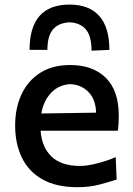

<svg xmlns="http://www.w3.org/2000/svg" viewBox="-20 -786 567 818"><path d="M310.5 11.5Q219 11.5 160 -22.2Q101 -56 72.8 -115.2Q44.5 -174.5 44.5 -251Q44.5 -326.5 72 -384.8Q99.5 -443 151.8 -476Q204 -509 278.5 -509Q375.5 -509 430.8 -454.5Q486 -400 486 -293.5Q486 -255.5 482 -229H153Q158 -159 199.5 -119Q241 -79 322 -79Q351 -79 392.5 -89.5Q434 -100 473 -116.5L477 -21Q447 -11.5 405 0Q363 11.5 310.5 11.5ZM279.5 -427.5Q231 -425 198.2 -391Q165.5 -357 156 -302.5L389.5 -306Q387.5 -363 356.8 -394.2Q326 -425.5 279.5 -427.5ZM370 -570Q370 -632 346.2 -660.2Q322.5 -688.5 276.5 -691Q229.5 -688.5 205.8 -660.8Q182 -633 182 -573.5H106Q106 -766.5 276.5 -766.5Q359.5 -766.5 402.8 -718.2Q446 -670 446 -573.5Z"/></svg>

Font: Commissioner Flair Medium
Style: Regular
Weight: 500
Designer: Kostas Bartsokas
Foundry: Kostas Bartsokas
Version: Version 1.000; ttfautohint (v1.8.3)